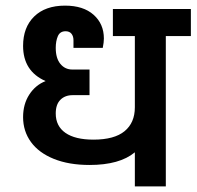

<svg xmlns="http://www.w3.org/2000/svg" viewBox="-20 -662 698 682"><path d="M658 -534H569V0H459V-121Q405 -76 298 -76Q225 -76 171.5 -97.5Q118 -119 90 -157.5Q62 -196 62 -246Q62 -292 84 -326Q106 -360 142 -374Q62 -409 62 -499Q62 -565 101.5 -603.5Q141 -642 211 -642Q276 -642 312.5 -609.5Q349 -577 349 -525Q349 -512 345 -492H241V-519Q241 -533 234 -542Q227 -551 213 -551Q193 -551 185.5 -533.5Q178 -516 178 -492Q178 -455 194.5 -435Q211 -415 237 -415H298V-324H238Q211 -324 194.5 -307.5Q178 -291 178 -259Q178 -214 212.5 -190Q247 -166 312 -166Q386 -166 422.5 -196Q459 -226 459 -281V-534H381V-630H658Z"/></svg>

Font: Pragati Narrow
Style: Bold
Weight: 700
Designer: Hector Gatti, Marcela Romero, Pablo Cosgaya and Nicolas Silva
Foundry: Omnibus-Type
Version: Version 1.010; ttfautohint (v1.3)